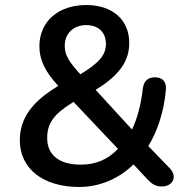

<svg xmlns="http://www.w3.org/2000/svg" viewBox="-20 -735 755 765"><path d="M296 10C378 10 455 -24 512 -80L566 -22C585 -2 599 8 625 8C668 8 689 -31 656 -65L571 -153C607 -212 633 -288 641 -377C644 -409 628 -427 597 -427C569 -427 553 -412 549 -382C542 -319 527 -262 506 -219L361 -377C459 -437 495 -494 495 -564C495 -656 428 -715 324 -715C211 -715 137 -648 137 -551C137 -498 158 -451 212 -393L203 -387C111 -330 59 -266 59 -176C59 -65 149 10 296 10ZM302 -79C215 -79 168 -118 168 -185C168 -244 195 -281 270 -327L273 -329L450 -142C411 -100 362 -79 302 -79ZM324 -635C371 -635 402 -607 402 -560C402 -516 375 -484 300 -439C253 -491 238 -516 238 -553C238 -602 273 -635 324 -635Z"/></svg>

Font: SN Pro Medium
Style: Regular
Weight: 500
Designer: Tobias Whetton
Foundry: Supernotes
Version: Version 1.003;Glyphs 3.3 (3324)